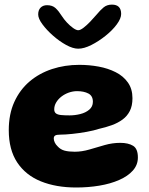

<svg xmlns="http://www.w3.org/2000/svg" viewBox="-20 -771 647 832"><path d="M310 41.5Q223 41.5 157 14.8Q91 -12 54.5 -67.2Q18 -122.5 18 -207Q18 -276.5 42 -329.2Q66 -382 108 -417.8Q150 -453.5 205.5 -471.8Q261 -490 323.5 -490Q366.5 -490 407.2 -482.5Q448 -475 481.2 -458.2Q514.5 -441.5 534.2 -413.5Q554 -385.5 554 -345.5Q554 -312.5 542.5 -290Q531 -267.5 510.8 -252.8Q490.5 -238 464.2 -228.5Q438 -219 408.5 -212.5Q387.5 -205.5 356 -199.8Q324.5 -194 293.2 -190.8Q262 -187.5 240.5 -187.5Q225.5 -187.5 219.2 -183.8Q213 -180 213 -171Q213 -163 217.2 -153.8Q221.5 -144.5 229.5 -137Q242 -123 260 -118.2Q278 -113.5 303.5 -113.5Q335 -113.5 367.8 -123.2Q400.5 -133 434 -142.5Q467.5 -152 501 -152Q536 -152 556.8 -139.2Q577.5 -126.5 577.5 -88.5Q577.5 -56.5 555.8 -32Q534 -7.5 496.2 9Q458.5 25.5 410.5 33.5Q362.5 41.5 310 41.5ZM282 -271Q305 -271 328 -276.8Q351 -282.5 366.8 -295.8Q382.5 -309 382.5 -330Q382.5 -355.5 363 -365.8Q343.5 -376 314 -376Q296 -376 278.2 -369.8Q260.5 -363.5 246.2 -352.5Q232 -341.5 223.5 -327.2Q215 -313 215 -297Q215 -285.5 222.2 -279.8Q229.5 -274 244.5 -272.5Q259.5 -271 282 -271ZM319 -560Q296 -560 266.5 -576.2Q237 -592.5 209.5 -616.8Q182 -641 163.8 -665.8Q145.5 -690.5 145.5 -708.5Q145.5 -727.5 156 -738Q166.5 -748.5 184 -748.5Q207 -748.5 220.8 -735.8Q234.5 -723 248 -701.5Q257 -687.5 270.2 -673.2Q283.5 -659 297 -649.5Q310.5 -640 319 -640Q328 -640 342 -650.8Q356 -661.5 370.8 -677Q385.5 -692.5 397.5 -706.5Q414.5 -727 429 -739Q443.5 -751 465 -751Q505 -751 505 -710.5Q505 -691 486 -665.2Q467 -639.5 437.2 -615.8Q407.5 -592 375.8 -576Q344 -560 319 -560Z"/></svg>

Font: Gluten
Style: Bold
Weight: 700
Designer: Tyler Finck
Foundry: Etcetera Type Company
Version: Version 1.204